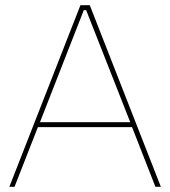

<svg xmlns="http://www.w3.org/2000/svg" viewBox="-20 -720 656 740"><path d="M16 0H36L126 -230H489L579 0H600L326 -700H290ZM134 -249 303 -681H312L482 -249Z"/></svg>

Font: Fixel Variable
Style: Regular
Weight: 100
Width: 3
Designer: AlfaBravo + MacPaw
Foundry: Kyrylo Tkachov, Marchela Mozhyna, Serhii Makarenko, Maria Weinstein, Zakhar Kryvoshyya
Version: Version 1.211